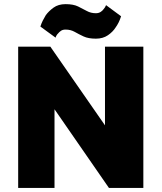

<svg xmlns="http://www.w3.org/2000/svg" viewBox="-20 -931 800 951"><path d="M70 0V-700H229.3L500 -310.2V-700H690V0H519.7L250 -389.8V0ZM455.2 -739.5Q417.5 -739.5 394 -750.5Q370.5 -761.5 350.2 -773Q330 -784.5 304.8 -784.5Q290.8 -784.5 282.1 -778.5Q273.3 -772.5 267 -764.5Q263.5 -761.5 260.2 -755.9Q256.8 -750.3 255.3 -744.5L180 -799.5Q185.1 -815.5 191.9 -829Q198.8 -842.5 206.6 -855.5Q221 -875.5 244.9 -893Q268.8 -910.5 304.8 -910.5Q343.2 -910.5 366.7 -899Q390.2 -887.5 410.2 -876.5Q430.2 -865.5 454.8 -865.5Q468.2 -865.5 477.9 -871.5Q487.6 -877.5 493 -885.5Q497.3 -890 500.1 -894.8Q502.8 -899.7 505.3 -905.5L579.7 -850.5Q574.5 -833.5 567.7 -820Q560.9 -806.5 553 -795.5Q539.3 -773.5 514.6 -756.5Q489.9 -739.5 455.2 -739.5Z"/></svg>

Font: Golos Text
Style: Regular
Weight: 400
Designer: A.Korolkova, Vitaly Kuzmin
Foundry: ParaType Ltd
Version: Version 2.004